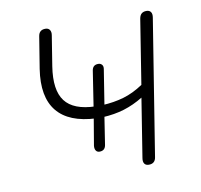

<svg xmlns="http://www.w3.org/2000/svg" viewBox="-62 -556 656 627"><g transform="rotate(-10 266.0 -242.0)"><path d="M383 6Q373 6 368.5 -0.5Q364 -7 366 -19L397 -214Q366 -195 333.5 -185Q301 -175 262 -173L268 -179L253 -82Q250 -64 232 -64Q224 -64 220 -70Q216 -76 217 -86L233 -181L240 -173Q150 -177 111 -225Q72 -273 86 -364L103 -469Q106 -490 127 -490Q137 -490 141.5 -483Q146 -476 144 -465L128 -365Q116 -288 144 -251Q172 -214 244 -212L237 -206L256 -329Q259 -347 277 -347Q285 -347 289.5 -341.5Q294 -336 292 -326L273 -206L267 -212Q306 -214 338.5 -223.5Q371 -233 404 -255L438 -469Q440 -480 446 -485Q452 -490 462 -490Q472 -490 476.5 -483.5Q481 -477 479 -465L407 -15Q404 6 383 6Z"/></g></svg>

Font: Nunito Variable Extra Light
Style: Italic
Weight: 200
Italic angle: -9°
Designer: Vernon Adams
Foundry: Vernon Adams
Version: Version 3.602